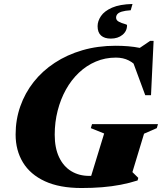

<svg xmlns="http://www.w3.org/2000/svg" viewBox="-20 -930 814 965"><path d="M428 -46Q436.5 -46 445 -46.2Q453.5 -46.5 462 -47.5Q470.5 -48.5 478.5 -49.5L431 -22.5L503.5 -259L436.5 -286L442.5 -306H774L768 -286L704 -258L645.5 -65L675 -36L671.5 -23Q631 -10 586.8 -1.5Q542.5 7 493.5 11Q444.5 15 389.5 15Q279.5 15 205.8 -19Q132 -53 95.2 -113.8Q58.5 -174.5 58.5 -254Q58.5 -328.5 82 -395.5Q105.5 -462.5 149.2 -518Q193 -573.5 255 -614.2Q317 -655 394.2 -677.5Q471.5 -700 561 -700Q593.5 -700 624 -697.5Q654.5 -695 684.2 -689Q714 -683 744.5 -672L649 -666.5L734.5 -724.5H752L739 -451.5H710L637 -649L682 -580Q655.5 -612 627.2 -626.2Q599 -640.5 562.5 -640.5Q508.5 -640.5 461.5 -620.5Q414.5 -600.5 376.5 -564.5Q338.5 -528.5 311.5 -480Q284.5 -431.5 269.8 -373.8Q255 -316 255 -253Q255 -186 277 -139.8Q299 -93.5 338 -69.8Q377 -46 428 -46ZM618.5 -803Q618.5 -773.5 595.5 -754.8Q572.5 -736 537 -736Q505 -736 487.8 -751.5Q470.5 -767 470.5 -798.5Q470.5 -824 487.5 -849.2Q504.5 -874.5 543.2 -891.5Q582 -908.5 646 -910L637 -878.5Q608 -876.5 592 -871.5Q576 -866.5 569.8 -858.8Q563.5 -851 563.5 -841.5Q563.5 -828 577.5 -820.8Q591.5 -813.5 605 -810.2Q618.5 -807 618.5 -803Z"/></svg>

Font: Newsreader 36pt ExtraBold
Style: Italic
Weight: 800
Italic angle: -17°
Designer: Hugues Gentile
Foundry: Production Type
Version: Version 1.003